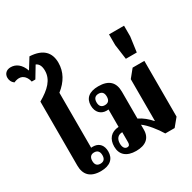

<svg xmlns="http://www.w3.org/2000/svg" viewBox="-243 -1235 1461 1461"><g transform="rotate(-30 487.5 -504.0)"><path d="M235 10C317 10 358 -29 358 -92C358 -146 330 -177 287 -182C275 -183 263 -183 259 -182V-665C329 -720 367 -787 367 -867C367 -955 319 -1013 200 -1019L143 -927C120 -992 79 -1019 34 -1019C-4 -1019 -27 -995 -27 -962C-27 -941 -19 -919 3 -904C14 -910 33 -915 48 -915C86 -915 111 -883 119 -844H151L210 -942C237 -930 248 -903 248 -866C248 -787 192 -732 100 -679V-117C100 -37 143 10 235 10ZM260 -41C230 -41 216 -59 216 -90C216 -121 230 -140 260 -140C291 -140 305 -121 305 -90C305 -59 291 -41 260 -41Z M675 -100V-144C716 -116 772 -45 802 6H884L940 -62V-552H837L781 -483V-117H778C749 -150 715 -179 675 -198V-434C675 -516 632 -560 539 -560C458 -560 417 -524 417 -461C417 -400 454 -367 502 -367C508 -367 514 -367 519 -368V-215C450 -211 415 -167 415 -101C415 -30 461 11 545 11C627 11 675 -26 675 -100ZM512 -410C482 -410 467 -428 467 -460C467 -492 482 -510 512 -510C543 -510 557 -492 557 -460C557 -428 543 -410 512 -410ZM500 -47C477 -47 464 -67 464 -100C464 -142 486 -166 523 -166V-77C523 -58 516 -47 500 -47Z M826 -636H922L940 -767V-861H808V-767Z"/></g></svg>

Font: Noto Serif Thai SemiCondensed Extra
Style: Regular
Weight: 800
Width: 4
Designer: Monotype Design Team
Foundry: Monotype Imaging Inc.
Version: Version 1.901